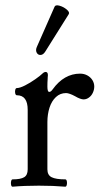

<svg xmlns="http://www.w3.org/2000/svg" viewBox="-20 -704 380 728"><path d="M43.9 -342.8Q39.6 -342.8 37.8 -349.6Q36.1 -356.4 37.8 -363.3Q39.6 -370.1 43.9 -370.1Q55.2 -370.1 75 -380.1Q94.7 -390.1 113.8 -403.6Q132.8 -417 140.1 -424.3Q147 -431.2 153.3 -431.2Q157.2 -431.2 159.4 -428.2Q161.6 -425.3 161.6 -418.9Q161.1 -415 160.9 -410.9Q160.6 -406.7 160.6 -402.8Q159.7 -393.1 159.7 -375.5Q159.7 -365.7 161.4 -360.6Q163.1 -355.5 166.5 -355.5Q169.9 -355.5 173.1 -357.9Q176.3 -360.4 179.7 -365.2Q201.2 -395 227.3 -409.9Q253.4 -424.8 283.7 -424.8Q298.8 -424.8 311.3 -418Q323.7 -411.1 330.6 -399.9Q337.4 -388.7 337.4 -376Q337.4 -363.8 332 -352.3Q326.7 -340.8 317.1 -334Q307.6 -327.1 296.9 -327.1Q291.5 -327.1 283.2 -330.1Q274.9 -333 264.2 -339.4Q253.4 -345.2 244.9 -348.1Q236.3 -351.1 230.5 -351.1Q208 -351.1 191.9 -335.9Q175.8 -320.8 167.7 -295.7Q159.7 -270.5 159.7 -241.2V-76.7H85V-287.6Q85 -342.8 43.9 -342.8ZM27.8 -23.9Q58.1 -23.9 71.5 -32Q85 -40 85 -62V-98.1H159.7V-62Q159.7 -40 175.8 -32Q191.9 -23.9 227.5 -23.9Q231.9 -23.9 233.4 -16.8Q234.9 -9.8 233.2 -2.9Q231.4 3.9 227.5 3.9Q182.6 0 127.4 0Q72.3 0 27.8 3.9Q23.4 3.9 22 -3.2Q20.5 -10.3 22.2 -17.1Q23.9 -23.9 27.8 -23.9ZM119.6 -525.9 187 -678.7Q190.4 -686.5 205.6 -682.4Q220.7 -678.2 232.9 -668Q245.1 -657.7 240.7 -650.4L151.9 -508.8Q144 -496.1 134 -495.6Q124 -495.1 119.1 -504.4Q114.3 -513.7 119.6 -525.9Z"/></svg>

Font: Junicode Two Beta VF
Style: Regular
Weight: 400
Designer: Peter S. Baker
Foundry: Briery Creek Software
Version: Version 1.031 beta; ttfautohint (v1.8.1.43-b0c9)